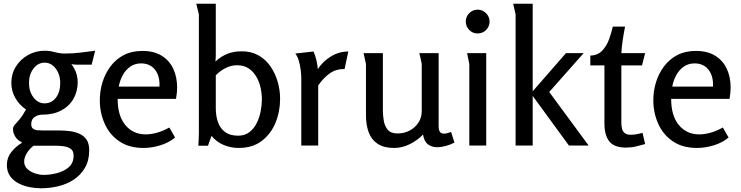

<svg xmlns="http://www.w3.org/2000/svg" viewBox="-20 -783 3989 1033"><path d="M220 -510Q249 -510 275 -502.5Q301 -495 329 -495Q368 -495 408.5 -499.5Q449 -504 492 -510L473 -435H392Q385 -435 378 -436Q371 -437 364 -438Q381 -416 389.5 -391.5Q398 -367 398 -341Q398 -291 375 -251Q352 -211 309 -188.5Q266 -166 207 -166Q184 -166 166 -153.5Q148 -141 148 -115Q148 -98 158 -90.5Q168 -83 183 -82Q198 -81 213 -81H300Q327 -81 355 -77.5Q383 -74 407 -63.5Q431 -53 445.5 -32Q460 -11 460 25Q460 80 437.5 119Q415 158 377.5 183Q340 208 293.5 219Q247 230 200 230Q172 230 140 224Q108 218 80 203.5Q52 189 34.5 165Q17 141 17 104Q17 65 41 35Q65 5 97 -14V-18Q76 -27 63 -46.5Q50 -66 50 -89Q50 -101 60 -112Q70 -123 86 -142Q102 -161 120 -194Q84 -218 62.5 -255.5Q41 -293 41 -337Q41 -386 65.5 -425Q90 -464 131 -487Q172 -510 220 -510ZM220 -446Q185 -446 160.5 -414.5Q136 -383 136 -337Q136 -290 160.5 -258.5Q185 -227 219 -227Q258 -227 281 -257.5Q304 -288 304 -336Q304 -383 279.5 -414.5Q255 -446 220 -446ZM161 1Q142 14 126 38.5Q110 63 110 86Q110 110 127 126Q144 142 169 150Q194 158 215 158Q249 158 286.5 148.5Q324 139 350 116.5Q376 94 376 54Q376 28 359.5 17Q343 6 320 3.5Q297 1 275 1Z M746 -509Q808 -509 849.5 -483.5Q891 -458 912 -413.5Q933 -369 933 -312Q933 -298 931.5 -283Q930 -268 927 -251H613Q613 -160 654.5 -110Q696 -60 764 -60Q793 -60 825 -69Q857 -78 891 -97L922 -43Q888 -15 842 -1Q796 13 752 13Q674 13 621.5 -23Q569 -59 543 -118Q517 -177 517 -243Q517 -294 531.5 -341Q546 -388 575 -426.5Q604 -465 646.5 -487Q689 -509 746 -509ZM739 -442Q705 -442 679.5 -423.5Q654 -405 639 -376Q624 -347 619 -317H838Q840 -356 828 -384Q816 -412 793.5 -427Q771 -442 739 -442Z M1281 -507Q1332 -507 1371 -485Q1410 -463 1435.5 -425.5Q1461 -388 1474 -343Q1487 -298 1487 -251Q1487 -183 1462.5 -123Q1438 -63 1388.5 -25Q1339 13 1264 13Q1222 13 1183.5 -3Q1145 -19 1118 -52L1099 1H1047Q1048 -16 1049 -33.5Q1050 -51 1050 -67V-706L1036 -763H1141V-494Q1141 -481 1140.5 -471Q1140 -461 1139 -452Q1171 -481 1204.5 -494Q1238 -507 1281 -507ZM1255 -432Q1223 -432 1193 -416.5Q1163 -401 1141 -378V-200Q1141 -160 1152.5 -126.5Q1164 -93 1190.5 -73Q1217 -53 1261 -53Q1298 -53 1322.5 -72.5Q1347 -92 1361.5 -121.5Q1376 -151 1382.5 -184.5Q1389 -218 1389 -247Q1389 -279 1382 -311Q1375 -343 1359 -370.5Q1343 -398 1317.5 -415Q1292 -432 1255 -432Z M1667 -506Q1686 -461 1690 -411Q1716 -452 1760 -479Q1804 -506 1854 -506L1834 -412Q1787 -412 1753 -387.5Q1719 -363 1692 -323V0H1601V-361Q1601 -380 1598 -405.5Q1595 -431 1588 -455Q1581 -479 1569 -495Z M2040 -497V-189Q2040 -161 2045 -132.5Q2050 -104 2066.5 -84.5Q2083 -65 2119 -65Q2155 -65 2184 -80.5Q2213 -96 2231 -123Q2249 -150 2249 -186V-439Q2249 -440 2246 -453.5Q2243 -467 2240 -481Q2237 -495 2236 -497H2340V-104Q2340 -83 2347 -73.5Q2354 -64 2369 -64Q2383 -64 2407 -73L2425 -16Q2405 -5 2379.5 2Q2354 9 2331 9Q2304 9 2283 -6Q2262 -21 2256 -59Q2226 -28 2185 -7.5Q2144 13 2100 13Q2045 13 2011.5 -9.5Q1978 -32 1963.5 -71.5Q1949 -111 1949 -163V-439L1936 -497Z M2614 -667Q2614 -641 2595.5 -622Q2577 -603 2549 -603Q2523 -603 2504.5 -622Q2486 -641 2486 -667Q2486 -693 2504.5 -712Q2523 -731 2550 -731Q2576 -731 2595 -712Q2614 -693 2614 -667ZM2596 -497V0H2505V-439L2493 -497Z M2846 -763V-292L3025 -497H3120L2935 -288L3147 0H3041L2846 -267V0H2754V-706L2741 -763Z M3343 -640Q3336 -605 3330.5 -568.5Q3325 -532 3323 -497H3451L3434 -431H3323V-122Q3323 -104 3327 -89.5Q3331 -75 3342 -66.5Q3353 -58 3374 -58Q3390 -58 3406 -61Q3422 -64 3437 -68L3451 -8Q3426 -1 3401.5 5Q3377 11 3348 11Q3284 11 3258 -22.5Q3232 -56 3232 -118V-431H3156V-484Q3196 -485 3220 -510.5Q3244 -536 3257 -572Q3270 -608 3277 -640Z M3724 -509Q3786 -509 3827.5 -483.5Q3869 -458 3890 -413.5Q3911 -369 3911 -312Q3911 -298 3909.5 -283Q3908 -268 3905 -251H3591Q3591 -160 3632.5 -110Q3674 -60 3742 -60Q3771 -60 3803 -69Q3835 -78 3869 -97L3900 -43Q3866 -15 3820 -1Q3774 13 3730 13Q3652 13 3599.5 -23Q3547 -59 3521 -118Q3495 -177 3495 -243Q3495 -294 3509.5 -341Q3524 -388 3553 -426.5Q3582 -465 3624.5 -487Q3667 -509 3724 -509ZM3717 -442Q3683 -442 3657.5 -423.5Q3632 -405 3617 -376Q3602 -347 3597 -317H3816Q3818 -356 3806 -384Q3794 -412 3771.5 -427Q3749 -442 3717 -442Z"/></svg>

Font: Rosario Light Medium
Style: Regular
Weight: 500
Version: Version 1.101; ttfautohint (v1.8.1.43-b0c9)